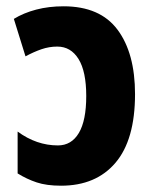

<svg xmlns="http://www.w3.org/2000/svg" viewBox="-20 -580 486 610"><path d="M182 -560Q298 -560 353.5 -485.5Q409 -411 409 -281Q409 -136 347 -63Q285 10 174 10Q128 10 96.5 -0.5Q65 -11 36 -29V-162Q96 -118 164 -118Q207 -118 230.5 -157.5Q254 -197 254 -275Q254 -353 229.5 -392.5Q205 -432 162 -432Q136 -432 111.5 -423.5Q87 -415 61 -401L24 -520Q55 -539 95 -549.5Q135 -560 182 -560Z"/></svg>

Font: Noto Sans Condensed ExtraBold
Style: Regular
Weight: 800
Width: 3
Designer: Monotype Design Team
Foundry: Monotype Imaging Inc.
Version: Version 2.013; ttfautohint (v1.8.4.7-5d5b)